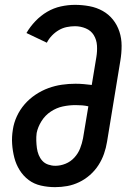

<svg xmlns="http://www.w3.org/2000/svg" viewBox="-20 -763 540 791"><path d="M207 8Q177 8 148.5 1.5Q120 -5 98 -21.5Q76 -38 61 -62Q46 -86 39 -113.5Q32 -141 30 -170Q28 -199 33 -229Q37 -257 49.5 -284Q62 -311 81.5 -333.5Q101 -356 126.5 -373Q152 -390 179.5 -400Q207 -410 235 -414Q263 -418 291 -418Q308 -418 325 -416.5Q342 -415 358 -413L377 -528Q381 -552 379.5 -575.5Q378 -599 366.5 -618Q355 -637 333.5 -646Q312 -655 289 -655Q272 -655 255 -651.5Q238 -648 222.5 -639Q207 -630 194 -616.5Q181 -603 173 -587L89 -627Q104 -653 126 -676Q148 -699 174.5 -714.5Q201 -730 230.5 -736.5Q260 -743 289 -743Q319 -743 348.5 -737.5Q378 -732 403 -718Q428 -704 445.5 -682Q463 -660 472 -632.5Q481 -605 481 -574.5Q481 -544 476 -514L421 -179Q417 -154 408.5 -129.5Q400 -105 385.5 -82.5Q371 -60 350.5 -42Q330 -24 306 -12.5Q282 -1 257 3.5Q232 8 207 8ZM208 -80Q229 -80 250 -88.5Q271 -97 286.5 -114Q302 -131 310 -151.5Q318 -172 322 -193L344 -325Q331 -328 318 -329Q305 -330 291 -330Q265 -330 239 -324.5Q213 -319 189.5 -303.5Q166 -288 151 -264Q136 -240 131 -215Q129 -199 129.5 -183.5Q130 -168 132 -153Q134 -138 139.5 -124.5Q145 -111 154.5 -100.5Q164 -90 178.5 -85Q193 -80 208 -80Z"/></svg>

Font: Iosevka SS04 Semibold
Style: Italic
Weight: 600
Italic angle: -9°
Monospace: yes
Designer: Belleve Invis
Foundry: Belleve Invis
Version: Version 19.0.0; ttfautohint (v1.8.4)